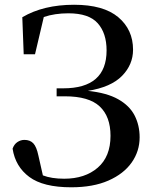

<svg xmlns="http://www.w3.org/2000/svg" viewBox="-20 -773 648 811"><path d="M280.8 18.1Q162.6 18.1 103.8 -25.6Q44.9 -69.3 33.2 -145Q39.6 -163.6 53.5 -172.9Q67.4 -182.1 83 -182.1Q106.9 -182.1 120.6 -167.7Q134.3 -153.3 142.1 -116.2L161.1 -32.2Q197.3 -18.1 251 -18.1Q338.9 -18.1 392.8 -64.7Q446.8 -111.3 446.8 -199.2Q446.8 -280.8 401.1 -323.5Q355.5 -366.2 253.9 -366.2H219.2V-399.9H247.1Q430.2 -399.9 430.2 -560.1Q430.2 -632.8 392.8 -674.8Q355.5 -716.8 269 -716.8Q211.4 -716.8 165 -701.2L127.9 -543.9H80.1L74.2 -700.2Q163.6 -752.9 293 -752.9Q417 -752.9 479.5 -700.4Q542 -647.9 542 -563Q542 -500 495.4 -452.4Q448.7 -404.8 351.1 -389.2Q431.2 -380.9 479.2 -353.8Q527.3 -326.7 548.6 -285.2Q569.8 -243.7 569.8 -192.9Q569.8 -134.3 536.1 -86.4Q502.4 -38.6 438 -10.3Q373.5 18.1 280.8 18.1Z"/></svg>

Font: Source Han Serif TW SemiBold
Style: Regular
Weight: 600
Designer: Ryoko NISHIZUKA Ë•øÂ°öÊ∂ºÂ≠ê (kana & ideographs); Frank Grie√ühammer (Latin, Greek & Cyrillic); Wenlong ZHANG Âº†ÊñáÈæô 
Foundry: Adobe
Version: Version 2.003;hotconv 1.1.1;makeotfexe 2.6.0